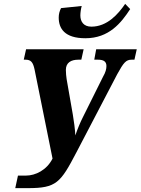

<svg xmlns="http://www.w3.org/2000/svg" viewBox="-20 -969 728 994"><path d="M422 -771C544 -771 607 -850 654 -922L628 -949C592 -896 535 -831 453 -831C413 -831 396 -857 396 -889C396 -903 399 -924 403 -938L296 -927C288 -911 284 -896 284 -878C284 -822 314 -771 422 -771ZM59 5H124C272 5 293 -22 376 -181L587 -585C620 -645 632 -660 662 -660H676L688 -714H478L468 -660H487C517 -660 531 -650 531 -627C531 -612 527 -595 513 -571L410 -364C396 -337 380 -298 370 -268C369 -297 362 -347 357 -376L325 -559C323 -572 321 -591 321 -607C321 -645 348 -660 386 -660H401L413 -714H115L103 -660H112C140 -660 151 -647 159 -609L252 -148C222 -88 163 -60 115 -60H73Z"/></svg>

Font: Noto Serif Condensed Extra
Style: Italic
Weight: 800
Width: 3
Italic angle: -12°
Designer: Monotype Design Team
Foundry: Monotype Imaging Inc.
Version: Version 1.901